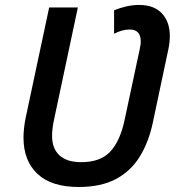

<svg xmlns="http://www.w3.org/2000/svg" viewBox="-20 -744 725 774"><path d="M297.4 9.8Q187 9.8 130.9 -43.2Q74.7 -96.2 74.7 -189.5Q74.7 -205.6 76.9 -227.3Q79.1 -249 84 -271.5L178.2 -713.9H293.9L199.7 -270.5Q189.9 -227.5 189.9 -196.3Q189.9 -145.5 219.5 -117.9Q249 -90.3 307.6 -90.3Q384.8 -90.3 424.3 -132.6Q463.9 -174.8 481.9 -258.8L543 -544.4Q544.9 -553.7 546.1 -561.5Q547.4 -569.3 547.4 -576.7Q547.4 -625 502.9 -625Q472.2 -625 439.9 -607.9V-702.6Q462.4 -711.9 488.8 -718Q515.1 -724.1 540.5 -724.1Q601.1 -724.1 632.8 -689.9Q664.6 -655.8 664.6 -599.1Q664.6 -573.2 658.7 -545.4L595.7 -248Q579.1 -170.4 543.2 -112.3Q507.3 -54.2 447.3 -22.2Q387.2 9.8 297.4 9.8Z"/></svg>

Font: Open Sans SemiBold
Style: Italic
Weight: 600
Italic angle: -12°
Designer: Monotype Design Team
Foundry: Monotype Imaging Inc.
Version: Version 3.003; ttfautohint (v1.8.4)